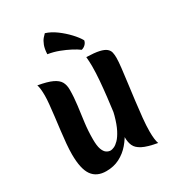

<svg xmlns="http://www.w3.org/2000/svg" viewBox="-260 -1267 1326 1450"><g transform="rotate(-30 403.0 -542.0)"><path d="M309 -653Q309 -586 300 -518.5Q291 -451 282 -382Q273 -313 273 -239Q273 -182 284 -152Q295 -122 312.5 -110.5Q330 -99 348 -99Q359 -99 378 -107Q397 -115 419 -137.5Q441 -160 463 -202.5Q485 -245 503.5 -313Q522 -381 533 -481.5Q544 -582 544 -720L565 -400Q565 -348 552 -290.5Q539 -233 513 -178Q487 -123 448.5 -78Q410 -33 358.5 -6.5Q307 20 242 20Q159 20 119 -36.5Q79 -93 79 -220Q79 -260 83.5 -312Q88 -364 95 -420Q102 -476 108.5 -530.5Q115 -585 119.5 -631Q124 -677 124 -707Q124 -772 113 -802Q194 -788 236 -768Q278 -748 293.5 -720Q309 -692 309 -653ZM735 -684Q735 -652 728.5 -596Q722 -540 713 -471Q704 -402 695 -330Q686 -258 679.5 -192.5Q673 -127 673 -78Q673 -3 686 31Q600 16 558 -6Q516 -28 502.5 -58.5Q489 -89 489 -129Q489 -160 494.5 -211.5Q500 -263 508.5 -327Q517 -391 525 -460Q533 -529 538.5 -596Q544 -663 544 -720Q544 -739 543 -760Q542 -781 540 -802Q611 -800 650.5 -791Q690 -782 708 -766.5Q726 -751 730.5 -730.5Q735 -710 735 -684ZM590 -920Q587 -901 572.5 -886.5Q558 -872 538 -867Q514 -885 476 -905Q438 -925 392 -942.5Q346 -960 296 -968Q298 -1014 309.5 -1043.5Q321 -1073 335.5 -1090Q350 -1107 359 -1115Q405 -1101 450.5 -1067.5Q496 -1034 533.5 -994Q571 -954 590 -920Z"/></g></svg>

Font: Merienda Black
Style: Regular
Weight: 900
Designer: Eduardo Rodriguez Tunni
Foundry: Eduardo Rodriguez Tunni
Version: Version 2.001